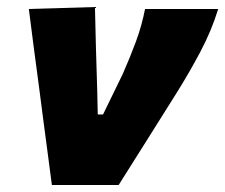

<svg xmlns="http://www.w3.org/2000/svg" viewBox="-20 -526 640 546"><path d="M127.5 0Q121.5 -46 115 -95.2Q108.5 -144.5 102.5 -189.5L91 -278.5Q83.5 -333.5 76.2 -389.8Q69 -446 62 -500.5L250 -506Q251 -455 252.8 -390.8Q254.5 -326.5 256.5 -268.5L258 -200.5H273L329 -315.5Q350 -363 366.8 -408.5Q383.5 -454 392.5 -500.5H600.5Q581.5 -438.5 549.5 -378.2Q517.5 -318 483 -263Q440.5 -195.5 398.8 -129Q357 -62.5 317.5 0Z"/></svg>

Font: Commissioner ExtraBold
Style: Italic
Weight: 800
Italic angle: -12°
Designer: Kostas Bartsokas
Foundry: Kostas Bartsokas
Version: Version 1.000; ttfautohint (v1.8.3)